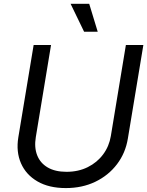

<svg xmlns="http://www.w3.org/2000/svg" viewBox="-20 -960 761 992"><path d="M320.3 11.7Q232.9 11.7 173.6 -22.7Q114.3 -57.1 88.4 -116.5Q62.5 -175.8 74.7 -250.5L153.8 -727.5H243.7L165 -251.5Q156.2 -198.2 172.1 -157.7Q188 -117.2 226.6 -94.7Q265.1 -72.3 323.7 -72.3Q384.8 -72.3 433.3 -96.4Q481.9 -120.6 512.9 -162.4Q543.9 -204.1 552.7 -257.3L630.4 -727.5H720.7L640.6 -244.1Q628.4 -169.4 584.5 -111.6Q540.5 -53.7 472.7 -21Q404.8 11.7 320.3 11.7ZM414.6 -795.9 344.7 -940.4H440.9L484.9 -795.9Z"/></svg>

Font: Inter 24pt
Style: Italic
Weight: 400
Italic angle: -9.3988°
Designer: Rasmus Andersson
Foundry: rsms
Version: Version 4.001;git-66647c0bb